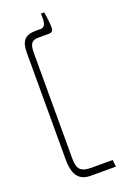

<svg xmlns="http://www.w3.org/2000/svg" viewBox="-130 -690 475 733"><g transform="rotate(-20 107.5 -323.5)"><path d="M107 0H208L205 -28H119C74 -28 62 -44 62 -86V-516C62 -553 72 -564 99 -564H140C155 -564 159 -571 159 -585C159 -597 156 -625 152 -647H139V-627C139 -603 132 -592 117 -592H99C52 -592 37 -572 37 -523V-92C37 -22 63 0 107 0Z"/></g></svg>

Font: Noto Serif Hebrew ExtraCondensed Thin
Style: Regular
Weight: 100
Width: 2
Designer: Monotype Design Team
Foundry: Monotype Imaging Inc.
Version: Version 2.004